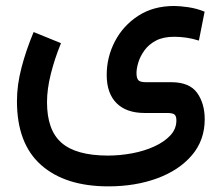

<svg xmlns="http://www.w3.org/2000/svg" viewBox="-20 -395 761 658"><path d="M189 -247.1Q167 -193.4 154.1 -141.4Q141.1 -89.4 141.1 -44.9Q141.1 50.8 190.7 94.2Q240.2 137.7 348.6 138.2Q391.1 138.2 432.9 130.4Q474.6 122.6 508.8 106.9Q543 91.3 563.7 69.1Q584.5 46.9 584.5 17.6Q584.5 3.4 578.4 -2.2Q572.3 -7.8 552.2 -7.8H475.6Q413.1 -7.8 379.4 -41.5Q345.7 -75.2 345.7 -138.2Q345.7 -199.2 373.8 -253.2Q401.9 -307.1 453.6 -340.8Q505.4 -374.5 577.1 -374.5Q595.2 -374.5 624.5 -370.4Q653.8 -366.2 681.2 -355L661.6 -255.9Q640.6 -262.7 618.7 -265.9Q596.7 -269 577.1 -269Q539.6 -269 514.6 -255.9Q489.7 -242.7 475.1 -222.4Q460.4 -202.1 454.1 -181.2Q447.8 -160.2 447.8 -144.5Q447.8 -127.4 453.9 -120.4Q460 -113.3 480.5 -113.3H568.4Q629.9 -112.8 655.8 -76.4Q681.6 -40 681.6 13.7Q681.6 85.4 637.7 137Q593.8 188.5 518.8 216.1Q443.8 243.7 351.1 243.7Q203.6 243.7 120.8 170.4Q38.1 97.2 38.1 -48.3Q38.1 -103.5 53.5 -162.6Q68.8 -221.7 95.2 -285.2Z"/></svg>

Font: Vazir Medium FD-WOL
Style: Medium-FD-WOL
Weight: 500
Designer: Saber Rastikerdar
Foundry: Saber Rastikerdar
Version: Version 30.0.0